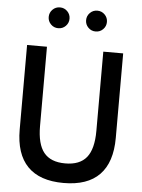

<svg xmlns="http://www.w3.org/2000/svg" viewBox="-64 -1029 808 1093"><g transform="rotate(5 340.5 -483.0)"><path d="M340.5 14.5Q204.1 14.5 135 -56.4Q65.9 -127.3 65.9 -267.3V-750H179.5V-297.3Q179.5 -193.6 218.4 -145.5Q257.3 -97.3 340.5 -97.3Q423.6 -97.3 462.5 -145.5Q501.4 -193.6 501.4 -297.3V-750H615V-267.3Q615 -127.3 546.1 -56.4Q477.3 14.5 340.5 14.5ZM490 -878Q472.7 -860.5 447.7 -860.5Q422.7 -860.5 405.5 -878Q388.2 -895.5 388.2 -920Q388.2 -944.5 405.5 -962Q422.7 -979.5 447.7 -979.5Q472.7 -979.5 490 -962Q507.3 -944.5 507.3 -920Q507.3 -895.5 490 -878ZM276.4 -878Q259.1 -860.5 234.1 -860.5Q209.1 -860.5 191.8 -878Q174.5 -895.5 174.5 -920Q174.5 -944.5 191.8 -962Q209.1 -979.5 234.1 -979.5Q259.1 -979.5 276.4 -962Q293.6 -944.5 293.6 -920Q293.6 -895.5 276.4 -878Z"/></g></svg>

Font: Spartan MB SemBd
Style: Regular
Weight: 600
Designer: Matt Bailey, Mirko Velimirovic
Foundry: Matt Bailey
Version: Version 1.005